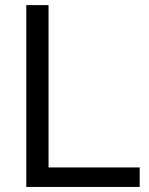

<svg xmlns="http://www.w3.org/2000/svg" viewBox="-20 -739 590 759"><path d="M171.9 -718.8V-77.1H532.2V0H84V-718.8Z"/></svg>

Font: Min Sans
Style: Regular
Weight: 400
Designer: Jinseong-Kim, NotoSansCJK, Nunito
Foundry: Jinseong-Kim
Version: Version 1.400;Glyphs 3.1.2 (3151)